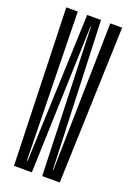

<svg xmlns="http://www.w3.org/2000/svg" viewBox="-133 -726 534 777"><g transform="rotate(20 134.0 -337.5)"><path d="M33 0H110L131 -635.5H133L154.5 0H230L253 -675H202L188.5 -38H186.5L162 -675H102.5L78 -38H75L62 -675H12.5Z"/></g></svg>

Font: Anybody UltraCondensed Light
Style: Regular
Weight: 300
Width: 1
Version: Version 1.113;gftools[0.9.25]